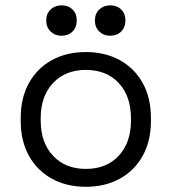

<svg xmlns="http://www.w3.org/2000/svg" viewBox="-20 -702 658 736"><path d="M59.5 -237.8V-250.8Q59.5 -327 90.9 -383.6Q122.2 -440.2 178.6 -471.4Q235 -502.5 309 -502.5Q383 -502.5 439.4 -471.4Q495.8 -440.2 527.1 -383.6Q558.5 -327 558.5 -250.8V-237.8Q558.5 -161.5 527.1 -104.9Q495.8 -48.2 439.4 -17.1Q383 14 309 14Q235 14 178.6 -17.1Q122.2 -48.2 90.9 -104.9Q59.5 -161.5 59.5 -237.8ZM482 -240V-248.5Q482 -333.5 435.1 -383.8Q388.2 -434 309 -434Q230.8 -434 183.4 -383.8Q136 -333.5 136 -248.5V-240Q136 -155 183.4 -104.8Q230.8 -54.5 309 -54.5Q388 -54.5 435 -104.8Q482 -155 482 -240ZM343.8 -623.2Q343.8 -649.8 360.5 -665.6Q377.2 -681.5 402.2 -681.5Q428.2 -681.5 444.5 -665.6Q460.8 -649.8 460.8 -623.2Q460.8 -597.5 444.5 -581.2Q428.2 -565 402.2 -565Q377.2 -565 360.5 -581.2Q343.8 -597.5 343.8 -623.2ZM157.2 -623.2Q157.2 -649.8 174 -665.6Q190.8 -681.5 215.8 -681.5Q241.8 -681.5 258 -665.6Q274.2 -649.8 274.2 -623.2Q274.2 -597.5 258 -581.2Q241.8 -565 215.8 -565Q190.8 -565 174 -581.2Q157.2 -597.5 157.2 -623.2Z"/></svg>

Font: Space 7353
Style: Regular
Weight: 400
Designer: Christine Claussen + Ruben Lyon  (Space 7353)
Version: Version 1.000;FEAKit 1.0